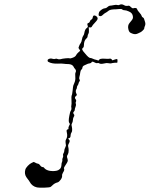

<svg xmlns="http://www.w3.org/2000/svg" viewBox="-20 -687 687 881"><path d="M408 -614Q412 -618 419.5 -614Q427 -610 428 -603Q429 -597 416.5 -584Q404 -571 402 -566Q400 -561 394 -561L387 -562L388 -550Q389 -538 385.5 -532Q382 -526 382 -520.5Q382 -515 377 -511Q365 -501 365 -479Q365 -470 361 -468Q356 -464 357.5 -459Q359 -454 370 -442Q387 -421 394 -421Q399 -421 406 -417.5Q413 -414 423 -412L432 -409L436 -414Q441 -418 452 -418Q478 -416 484 -418Q488 -419 492 -415L496 -410L504 -413Q515 -417 517.5 -415.5Q520 -414 519 -405L518 -399H506Q495 -398 491 -396.5Q487 -395 478 -397Q469 -399 459 -396Q442 -392 436 -396Q432 -399 426.5 -397.5Q421 -396 413 -401Q402 -407 400 -401Q398 -397 390.5 -396Q383 -395 380 -393Q377 -391 369 -388Q358 -384 358 -375Q358 -372 353.5 -367.5Q349 -363 348 -353Q347 -343 344.5 -335.5Q342 -328 345 -322.5Q348 -317 345 -314Q342 -311 340.5 -304.5Q339 -298 336 -294.5Q333 -291 333 -286Q333 -281 330 -277Q325 -268 331 -256L333 -251L328 -246Q321 -240 326 -233Q332 -226 328 -219Q326 -216 328 -210.5Q330 -205 326.5 -196.5Q323 -188 323 -183Q323 -178 319 -175Q314 -170 318 -164Q324 -158 318 -150Q315 -145 314.5 -136Q314 -127 310.5 -121.5Q307 -116 308.5 -111Q310 -106 311 -95.5Q312 -85 308 -79Q304 -73 304 -66Q304 -53 295 -53Q291 -51 297 -46Q303 -41 296 -29Q291 -20 293 -13.5Q295 -7 295 4Q295 15 291 22Q285 30 289 39Q291 45 291 50.5Q291 56 276 78Q272 84 274 87Q277 93 269 105Q264 114 265 119Q266 127 258.5 137.5Q251 148 244 150Q231 153 221 163Q214 170 210.5 171.5Q207 173 185 174Q160 175 150 173Q127 168 116 147Q112 140 109 137Q106 134 101 126Q91 111 96 92Q98 84 107.5 74Q117 64 126 60L135 56L143 60Q150 64 154 64Q158 64 163 70Q169 80 178 80Q181 80 184 85Q192 94 209 97Q233 100 247 94Q256 89 259 82.5Q262 76 262 69Q262 62 264.5 56.5Q267 51 266 47Q265 43 268 37Q271 31 269.5 26Q268 21 271.5 16Q275 11 275 4.5Q275 -2 279.5 -10.5Q284 -19 282 -24Q279 -42 283 -47Q291 -60 287 -77Q284 -88 287 -91Q290 -94 292.5 -94Q295 -94 294 -98Q293 -102 297 -110L301 -118L298 -123Q293 -129 298 -155Q301 -174 306 -181Q309 -186 307.5 -192.5Q306 -199 307.5 -204Q309 -209 308 -227.5Q307 -246 309 -249.5Q311 -253 311.5 -259Q312 -265 313.5 -273.5Q315 -282 315 -287.5Q315 -293 321 -306Q327 -319 325.5 -334.5Q324 -350 327 -355Q331 -363 325 -370Q320 -375 317 -382Q311 -392 294 -393Q282 -393 272 -394.5Q262 -396 246 -395Q218 -394 202 -403Q199 -404 198.5 -408Q198 -412 200 -414Q209 -421 222 -417Q229 -415 233.5 -417Q238 -419 243.5 -416.5Q249 -414 256 -415Q266 -418 282 -419.5Q298 -421 300 -419Q303 -418 314.5 -422.5Q326 -427 329 -433.5Q332 -440 340 -447L348 -454L344 -461L340 -467L343 -476Q346 -484 350 -489Q354 -494 356 -506Q358 -518 362 -523Q366 -528 367 -536Q370 -554 379 -559Q384 -563 383 -566Q382 -569 381 -574.5Q380 -580 385.5 -581.5Q391 -583 393 -589.5Q395 -596 399.5 -597.5Q404 -599 405 -605Q406 -611 408 -614ZM529 -665Q538 -670 550 -663Q556 -659 565 -660Q569 -661 570.5 -661Q572 -661 574 -660Q576 -659 577 -658Q578 -657 581 -654Q588 -648 591 -649Q608 -654 610 -643Q611 -639 620 -629Q629 -619 630 -614Q631 -609 635.5 -607Q640 -605 641 -600.5Q642 -596 645 -588Q649 -577 645 -568Q642 -562 642 -557.5Q642 -553 634 -546Q626 -539 624.5 -539Q623 -539 614 -534Q601 -527 587 -533Q578 -536 574.5 -540Q571 -544 569 -553Q565 -570 574 -581Q578 -586 584.5 -594Q591 -602 590 -610Q589 -628 570 -635Q559 -640 551.5 -640Q544 -640 541 -643.5Q538 -647 525.5 -645.5Q513 -644 502 -644Q483 -643 476 -636Q470 -631 464 -628Q458 -625 451.5 -618.5Q445 -612 439 -613Q434 -614 433 -616Q432 -618 433 -625Q434 -632 438 -636Q452 -649 462 -649Q467 -649 473.5 -655Q480 -661 485 -661Q490 -661 502 -663.5Q514 -666 518.5 -664Q523 -662 529 -665Z"/></svg>

Font: TT2020 Style D
Style: Italic
Weight: 400
Italic angle: -15°
Version: Version 0.2.000